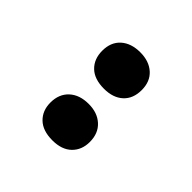

<svg xmlns="http://www.w3.org/2000/svg" viewBox="-10 -932 492 492"><g transform="rotate(-45 236.5 -685.5)"><path d="M77 -685Q77 -720 95 -738.5Q113 -757 142 -757Q173 -757 191 -737.5Q209 -718 209 -685Q209 -653 191 -633.5Q173 -614 142 -614Q113 -614 95 -632.5Q77 -651 77 -685ZM264 -685Q264 -720 282 -738.5Q300 -757 330 -757Q361 -757 378.5 -737.5Q396 -718 396 -685Q396 -653 378.5 -633.5Q361 -614 330 -614Q299 -614 281.5 -633Q264 -652 264 -685Z"/></g></svg>

Font: Noto Sans Lao Looped ExtraCondensed ExtraBold
Style: Regular
Weight: 800
Width: 2
Designer: Mark Frömberg, Ben Mitchell
Foundry: The Fontpad Ltd
Version: Version 1.002; ttfautohint (v1.8.4.7-5d5b)